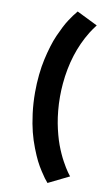

<svg xmlns="http://www.w3.org/2000/svg" viewBox="-111 -874 672 1161"><g transform="rotate(10 225.0 -293.5)"><path d="M268 233Q267.5 232.5 265 229Q255.5 218 247.8 207.8Q240 197.5 221.8 169.5Q203.5 141.5 189.2 113Q175 84.5 157.2 39Q139.5 -6.5 127.5 -53.8Q115.5 -101 107.2 -164.2Q99 -227.5 99 -294Q99 -349.5 104.5 -402.5Q110 -455.5 119.8 -499Q129.5 -542.5 141.5 -582Q153.5 -621.5 167.5 -653Q181.5 -684.5 194.8 -710.5Q208 -736.5 221.5 -756.8Q235 -777 244.2 -789.8Q253.5 -802.5 261 -811L268 -820L396 -757Q371.5 -724.5 360 -705.5Q272 -562.5 255.5 -374.5Q252 -335 252 -294Q252 -251 256 -209.2Q260 -167.5 266.5 -133Q273 -98.5 282 -65Q291 -31.5 300.8 -5.2Q310.5 21 321.8 45.8Q333 70.5 342.8 88Q352.5 105.5 362.2 121.8Q372 138 378.5 146.8Q385 155.5 390.5 163L396 170Z"/></g></svg>

Font: League Mono Condensed ExtraBold
Style: Regular
Weight: 800
Width: 1
Designer: Tyler Finck
Foundry: The League of Moveable Type / Tyler Finck
Version: Version 2.210